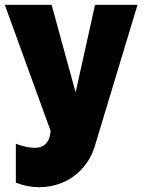

<svg xmlns="http://www.w3.org/2000/svg" viewBox="-30 -546 596 800"><path d="M36 53Q82 70 114 70Q175 70 181 0L-10 -526H185L285 -161L366 -526H543L365 63Q353 102 331 133.5Q309 165 278.5 187.5Q248 210 211 222Q174 234 134 234Q83 234 36 215Z"/></svg>

Font: Raleway
Style: Heavy
Weight: 900
Designer: Matt McInerney, Pablo Impallari, Rodrigo Fuenzalida
Foundry: Matt McInerney, Pablo Impallari, Rodrigo Fuenzalida
Version: Version 2.001; ttfautohint (v0.8) -G 200 -r 50